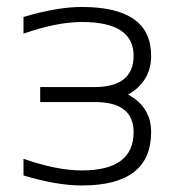

<svg xmlns="http://www.w3.org/2000/svg" viewBox="-20 -538 511 562"><path d="M48.8 -488.3Q146.5 -517.6 219.7 -517.6Q422.4 -517.6 422.4 -375Q422.4 -299.8 355 -261.2Q422.4 -224.6 422.4 -151.4Q422.4 4.9 219.7 4.9Q146.5 4.9 48.8 -24.4V-73.2Q146.5 -39.1 219.7 -39.1Q371.1 -39.1 371.1 -151.4Q371.1 -239.3 257.8 -239.3H97.7V-283.2H256.3Q371.1 -283.2 371.1 -375Q371.1 -473.6 219.7 -473.6Q146.5 -473.6 48.8 -439.5Z"/></svg>

Font: Voltera Light
Style: Light
Weight: 300
Designer: Bernd Montag
Version: Version 1.301